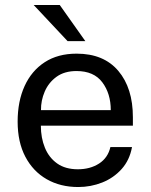

<svg xmlns="http://www.w3.org/2000/svg" viewBox="-20 -743 606 773"><path d="M144.5 -237Q144.5 -188 160.8 -148.2Q177 -108.5 210 -85Q243 -61.5 293.5 -61.5Q343 -61.5 378.8 -84.5Q414.5 -107.5 424.5 -151H511.5Q502 -98.5 469.8 -62.5Q437.5 -26.5 391.5 -8.2Q345.5 10 295 10Q223 10 168 -21.5Q113 -53 82 -112Q51 -171 51 -253.5Q51 -335 79 -396.5Q107 -458 160 -492.5Q213 -527 288.5 -527Q397.5 -527 456.2 -457.8Q515 -388.5 515 -271V-237ZM145 -299.5H426Q426 -366 392 -411.5Q358 -457 288 -457Q239.5 -457 207.5 -433.8Q175.5 -410.5 160 -374.2Q144.5 -338 145 -299.5ZM220.5 -723H115.5L252 -577.5H323.5Z"/></svg>

Font: Public Sans
Style: Regular
Weight: 400
Designer: The Public Sans project authors (U.S. Web Design System). Libre Franklin designed by Pablo Impallari and Rodrigo Fuenzal
Version: Version 1.008; ttfautohint (v1.8.1) -l 8 -r 50 -G 200 -x 14 